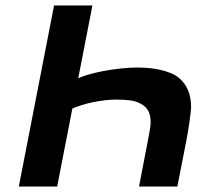

<svg xmlns="http://www.w3.org/2000/svg" viewBox="-20 -682 788 702"><path d="M488.3 0 519 -159.2Q519.5 -163.1 521.5 -172.9Q523.4 -182.6 525.6 -194.1Q527.8 -205.6 529.3 -216.8Q530.8 -228 530.8 -235.4Q530.8 -257.3 523.7 -273.4Q516.6 -289.6 498 -300.8Q478.5 -312.5 454.1 -315.2Q429.7 -317.9 406.2 -317.9Q386.2 -317.9 364.3 -315.4Q342.3 -313 321 -308.6Q299.8 -304.2 280 -298.1Q260.3 -292 244.6 -285.2L189 0H48.8L177.7 -662.1H317.9L266.1 -396Q280.3 -402.8 305.2 -409.9Q330.1 -417 359.6 -422.6Q389.2 -428.2 421.4 -431.6Q453.6 -435.1 482.4 -435.1Q501.5 -435.1 522.7 -433.3Q543.9 -431.6 564.7 -427Q585.4 -422.4 604.2 -414.8Q623 -407.2 636.2 -395.5Q656.7 -377.4 667.5 -352.3Q678.2 -327.1 678.7 -290.5Q678.7 -283.7 677 -269.5Q675.3 -255.4 672.9 -237.5Q670.4 -219.7 667.2 -200.4Q664.1 -181.2 660.6 -164.1L628.4 0Z"/></svg>

Font: PT Astra Sans
Style: Bold Italic
Weight: 700
Italic angle: -16°
Designer: A.Korolkova, I. Chaeva
Foundry: ParaType Ltd
Version: Version 1.002W